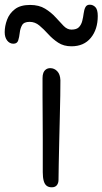

<svg xmlns="http://www.w3.org/2000/svg" viewBox="-82 -786 436 817"><path d="M138 11Q125 11 116.5 4.5Q108 -2 104 -16.5Q100 -31 100 -53Q100 -136 100 -194Q100 -252 99.5 -295Q99 -338 99 -375Q99 -412 99 -454Q99 -467 102.5 -476Q106 -485 113.5 -490.5Q121 -496 132 -496Q149 -496 161.5 -483Q174 -470 175 -445Q175 -422 174.5 -380Q174 -338 172.5 -286.5Q171 -235 170 -183.5Q169 -132 168 -89Q167 -46 167 -21Q167 -7 160 2Q153 11 138 11ZM-25 -600Q-41 -600 -51.5 -613.5Q-62 -627 -62 -649Q-62 -675 -52 -702Q-42 -729 -18.5 -747Q5 -765 46 -765Q84 -765 110 -749Q136 -733 154.5 -712.5Q173 -692 188.5 -676Q204 -660 222 -660Q244 -660 254 -670.5Q264 -681 268 -697Q272 -713 274 -729Q276 -745 281.5 -755.5Q287 -766 300 -766Q314 -766 324 -755.5Q334 -745 334 -718Q334 -661 304.5 -625Q275 -589 222 -589Q189 -589 165.5 -604.5Q142 -620 123 -641Q104 -662 85.5 -677.5Q67 -693 44 -693Q20 -693 12 -679Q4 -665 2 -646.5Q0 -628 -4.5 -614Q-9 -600 -25 -600Z"/></svg>

Font: Shantell Sans Light
Style: Regular
Weight: 300
Designer: Stephen Nixon, Anya Danilova, Shantell Martin
Foundry: Arrow Type
Version: Version 1.011;[c5ecc13dd]